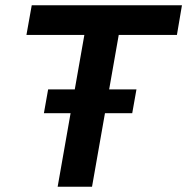

<svg xmlns="http://www.w3.org/2000/svg" viewBox="-20 -706 708 726"><path d="M198 0 299 -574H80L100 -686H668L649 -574H429L328 0ZM146 -278 162 -368H496L480 -278Z"/></svg>

Font: Archivo Variable SemiBold
Style: Italic
Weight: 600
Italic angle: -10°
Designer: Hector Gatti
Foundry: Omnibus-Type
Version: Version 2.001